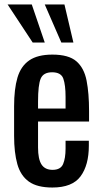

<svg xmlns="http://www.w3.org/2000/svg" viewBox="-20 -830 461 858"><path d="M214 8Q146 8 109 -18.5Q72 -45 57.5 -96.5Q43 -148 43 -223V-355Q43 -432 58 -483Q73 -534 110.5 -560Q148 -586 214 -586Q287 -586 321.5 -556Q356 -526 367 -469.5Q378 -413 378 -334V-287H150V-171Q150 -119 165.5 -95Q181 -71 215 -71Q251 -71 262 -97Q273 -123 273 -166V-201H377V-179Q377 -92 340 -42Q303 8 214 8ZM150 -345H273V-397Q273 -450 263 -478.5Q253 -507 213 -507Q174 -507 162 -479Q150 -451 150 -376ZM126 -640 14 -810H122L180 -640ZM254 -640 180 -810H268L308 -640Z"/></svg>

Font: Oswald
Style: Regular
Weight: 400
Designer: Vernon Adams
Foundry: Vernon Adams
Version: Version 4.103; ttfautohint (v1.8.3)